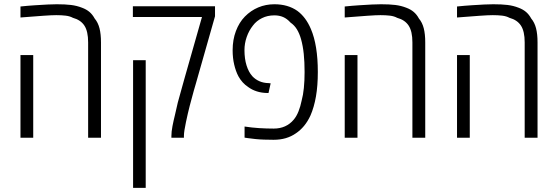

<svg xmlns="http://www.w3.org/2000/svg" viewBox="-20 -660 2670 920"><path d="M402.3 0V-457Q402.3 -509.8 384.5 -537.1Q366.7 -564.5 329.1 -574.7Q314.9 -582.5 294.7 -585Q274.4 -587.4 249.5 -587.4Q228.5 -587.4 187.3 -584.5Q146 -581.5 78.1 -576.2V-628.9Q96.2 -630.9 113.8 -632.3Q131.3 -633.8 147.9 -634.8Q182.6 -637.2 208.5 -638.4Q234.4 -639.6 252 -639.6Q292.5 -639.6 320.3 -636.2Q348.1 -632.8 373 -623Q394 -615.2 408.7 -602.8Q423.3 -590.3 433.6 -571.3Q449.7 -552.2 456.8 -524.4Q463.9 -496.6 463.9 -457V0ZM78.1 0V-396H139.2V0Z M801.3 0Q801.3 -2 801.3 -3.9Q801.3 -5.9 801.3 -8.3Q801.3 -28.8 806.4 -55.4Q811.5 -82 818.4 -109.4Q824.7 -140.1 832 -168.9Q839.4 -197.8 847.9 -226.3Q856.4 -254.9 864.3 -285.2L947.8 -578.6H616.7V-629.9H1010.3V-582L918.5 -259.3Q914.6 -246.1 908.9 -226.3Q903.3 -206.5 898.2 -186.8Q893.1 -167 889.2 -153.3Q884.8 -136.7 880.1 -116.2Q875.5 -95.7 871.1 -75.2Q866.7 -54.7 864 -37.4Q861.3 -20 861.3 -9.8V0ZM617.7 240.2V-371.6H678.2V240.2Z M1291 9.8Q1267.6 9.8 1245.6 9Q1223.6 8.3 1204.3 6.3Q1185.1 4.4 1168.9 2L1151.9 -0.5V-53.7Q1187 -48.3 1221.9 -46.1Q1256.8 -43.9 1291.5 -43.9Q1321.8 -43.9 1345.7 -54.7Q1369.6 -65.4 1387.2 -86.4Q1400.9 -102.5 1410.4 -126.5Q1419.9 -150.4 1425.3 -177.7Q1432.6 -204.1 1436 -238.5Q1439.5 -272.9 1439.5 -314.5Q1439.5 -363.3 1435.5 -401.6Q1431.6 -439.9 1422.4 -472.7Q1414.6 -500 1402.6 -519.5Q1390.6 -539.1 1372.1 -551.8Q1355.5 -570.3 1336.7 -578.4Q1317.9 -586.4 1294.9 -586.4Q1261.7 -586.4 1235.4 -573.2Q1209 -560.1 1192.4 -538.1Q1172.9 -513.7 1162.1 -482.7Q1151.4 -451.7 1151.4 -419.9Q1151.4 -378.4 1161.4 -346.4Q1171.4 -314.5 1189 -294.9Q1203.6 -279.3 1223.1 -270.8Q1242.7 -262.2 1267.6 -261.7L1276.9 -260.7L1266.6 -214.4H1260.3Q1233.4 -214.8 1210.4 -222.2Q1187.5 -229.5 1168.9 -243.2Q1154.8 -252.4 1142.8 -265.6Q1130.9 -278.8 1122.1 -294.9Q1109.4 -319.3 1102.1 -350.8Q1094.7 -382.3 1094.7 -419.4Q1094.7 -469.7 1110.4 -511.2Q1126 -552.7 1153.3 -580.6Q1181.6 -609.4 1217.5 -624.5Q1253.4 -639.6 1294.9 -639.6Q1327.1 -639.6 1355 -631.6Q1382.8 -623.5 1404.8 -607.9Q1424.8 -593.3 1441.2 -571.5Q1457.5 -549.8 1469.7 -521Q1486.3 -482.4 1494.6 -430.9Q1502.9 -379.4 1502.9 -314.9Q1502.9 -249 1493.9 -197.5Q1484.9 -146 1467.8 -106.9Q1454.6 -78.1 1436.8 -56.6Q1418.9 -35.2 1397.5 -21Q1376 -5.9 1349.4 2Q1322.8 9.8 1291 9.8Z M1956.1 0V-457Q1956.1 -509.8 1938.2 -537.1Q1920.4 -564.5 1882.8 -574.7Q1868.7 -582.5 1848.4 -585Q1828.1 -587.4 1803.2 -587.4Q1782.2 -587.4 1741 -584.5Q1699.7 -581.5 1631.8 -576.2V-628.9Q1649.9 -630.9 1667.5 -632.3Q1685.1 -633.8 1701.7 -634.8Q1736.3 -637.2 1762.2 -638.4Q1788.1 -639.6 1805.7 -639.6Q1846.2 -639.6 1874 -636.2Q1901.9 -632.8 1926.8 -623Q1947.8 -615.2 1962.4 -602.8Q1977.1 -590.3 1987.3 -571.3Q2003.4 -552.2 2010.5 -524.4Q2017.6 -496.6 2017.6 -457V0ZM1631.8 0V-396H1692.9V0Z M2494.1 0V-457Q2494.1 -509.8 2476.3 -537.1Q2458.5 -564.5 2420.9 -574.7Q2406.7 -582.5 2386.5 -585Q2366.2 -587.4 2341.3 -587.4Q2320.3 -587.4 2279.1 -584.5Q2237.8 -581.5 2169.9 -576.2V-628.9Q2188 -630.9 2205.6 -632.3Q2223.1 -633.8 2239.7 -634.8Q2274.4 -637.2 2300.3 -638.4Q2326.2 -639.6 2343.8 -639.6Q2384.3 -639.6 2412.1 -636.2Q2439.9 -632.8 2464.8 -623Q2485.8 -615.2 2500.5 -602.8Q2515.1 -590.3 2525.4 -571.3Q2541.5 -552.2 2548.6 -524.4Q2555.7 -496.6 2555.7 -457V0ZM2169.9 0V-396H2231V0Z"/></svg>

Font: Open Sans SemiCondensed Light
Style: Regular
Weight: 300
Width: 4
Designer: Monotype Design Team
Foundry: Monotype Imaging Inc.
Version: Version 3.000